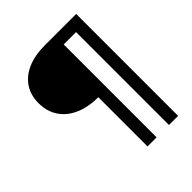

<svg xmlns="http://www.w3.org/2000/svg" viewBox="-221 -866 1073 1073"><g transform="rotate(-45 316.0 -329.0)"><path d="M562 73.2H489.7V-661.1H392.1V73.2H320.3V-315.9Q240.7 -315.9 182.4 -341.8Q124 -367.7 92.3 -415.3Q60.5 -462.9 60.5 -528.3Q60.5 -591.8 91.1 -637.5Q121.6 -683.1 178.5 -707.8Q235.4 -732.4 314.5 -732.4H562Z"/></g></svg>

Font: Kumbh Sans Medium
Style: Regular
Weight: 500
Version: Version 1.005